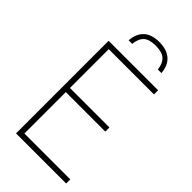

<svg xmlns="http://www.w3.org/2000/svg" viewBox="-284 -1011 1085 1085"><g transform="rotate(45 258.0 -469.0)"><path d="M88.5 0V-740H484V-707H122.5V-397H438V-364H122.5V-33H489V0ZM166.5 -822Q170.5 -878 203 -908Q235.5 -938 296.5 -938Q357.5 -938 391 -907.8Q424.5 -877.5 428.5 -822H400Q394.5 -866.5 371 -887.8Q347.5 -909 296.5 -909Q245.5 -909 222.5 -887.8Q199.5 -866.5 195 -822Z"/></g></svg>

Font: Encode Sans SmCnd Th
Style: Regular
Weight: 100
Width: 4
Designer: Multiple Designers
Foundry: Impallari Type
Version: Version 3.002; ttfautohint (v1.8.3) -l 8 -r 50 -G 200 -x 14 